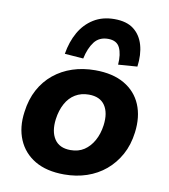

<svg xmlns="http://www.w3.org/2000/svg" viewBox="-87 -848 819 933"><g transform="rotate(10 323.0 -382.0)"><path d="M292 11Q205 11 147.5 -23Q90 -57 64.5 -117.5Q39 -178 50 -255Q58 -318 84 -366Q110 -414 150.5 -447Q191 -480 242.5 -497Q294 -514 354 -514Q441 -514 498.5 -480.5Q556 -447 581 -387.5Q606 -328 596 -250Q588 -187 561.5 -139Q535 -91 495 -57.5Q455 -24 403.5 -6.5Q352 11 292 11ZM302 -111Q341 -111 369 -129.5Q397 -148 415.5 -181Q434 -214 440 -258Q448 -320 423.5 -356Q399 -392 344 -392Q306 -392 277 -374.5Q248 -357 230 -324Q212 -291 206 -247Q198 -185 222.5 -148Q247 -111 302 -111ZM286 -560 194 -567Q204 -628 230.5 -674.5Q257 -721 300.5 -748Q344 -775 403 -775Q463 -775 498 -748Q533 -721 546.5 -674Q560 -627 552 -567L458 -560Q462 -612 447 -643.5Q432 -675 389 -675Q345 -675 321 -643.5Q297 -612 286 -560Z"/></g></svg>

Font: Nunito Sans 7pt ExtraBold
Style: Italic
Weight: 800
Italic angle: -9°
Designer: Vernon Adams
Foundry: Vernon Adams
Version: Version 3.101;gftools[0.9.27]